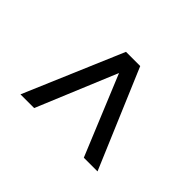

<svg xmlns="http://www.w3.org/2000/svg" viewBox="-90 -731 763 763"><g transform="rotate(45 291.5 -350.0)"><path d="M431 -142H508L332 -558H252L75 -142H152L292 -479Z"/></g></svg>

Font: Rookery
Style: Regular
Weight: 400
Designer: Ryan Kimball / Julieta Ulanovsky
Foundry: Motorola Mobility LLC.
Version: Version 1.0